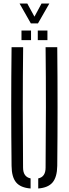

<svg xmlns="http://www.w3.org/2000/svg" viewBox="-20 -1069 392 1095"><path d="M46 -123Q42 -461.5 46 -800H112Q110 -631 110 -456.5Q110 -282 111.5 -113Q111.5 -60.5 154.5 -51.5V6Q97 1.5 71.8 -29Q46.5 -59.5 46 -123ZM198 6V-51.5Q240 -60 240 -113Q241.5 -282 241.8 -456.5Q242 -631 240 -800H306.5Q310 -461.5 306.5 -123Q305.5 -59.5 280.2 -29Q255 1.5 198 6ZM195.5 -840V-895H250.5V-840ZM102.5 -840V-895H157V-840ZM156 -935.5 91.5 -1049H135.5L176.5 -974L217 -1049H261.5L196.5 -935.5Z"/></svg>

Font: Big Shoulders Stencil Display
Style: Regular
Weight: 400
Designer: Patric King
Foundry: XO Type Co
Version: Version 1.000